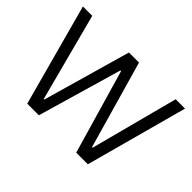

<svg xmlns="http://www.w3.org/2000/svg" viewBox="-133 -976 1249 1249"><g transform="rotate(45 491.5 -351.5)"><path d="M481.9 -703.1H503.9V-581.1H481.9ZM442.9 -703.1H521.5L317.4 0H242.2ZM233.4 -97.7H302.2V0H233.4ZM19.5 -703.1H105.5L290.5 0H210.4ZM661.1 0 457 -703.1H535.6L736.3 0ZM676.3 0V-97.7H745.1V0ZM688 0 873 -703.1H959L768.1 0Z"/></g></svg>

Font: Wand UI Pro
Style: Regular
Weight: 400
Designer: Andreas Faust
Version: Version 1.003;FEAKit 1.0